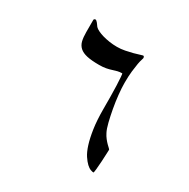

<svg xmlns="http://www.w3.org/2000/svg" viewBox="-130 -589 775 786"><g transform="rotate(30 258.0 -195.5)"><path d="M409.2 78.1Q404.8 78.1 395.8 75Q386.7 71.8 376.5 62.3Q366.2 52.7 355.2 36.1Q344.2 19.5 335.4 -8.1Q326.7 -35.6 320.8 -75Q314.9 -114.3 314.9 -168.9Q314.9 -194.8 314.7 -223.6Q314.5 -252.4 313.5 -276.6Q312.5 -300.8 311.3 -316.7Q310.1 -332.5 308.6 -332.5Q296.9 -332.5 287.4 -330.1Q277.8 -327.6 266.6 -324Q255.4 -320.3 241.7 -317.6Q228 -314.9 209 -314.9Q173.3 -314.9 151.4 -319.8Q129.4 -324.7 117.2 -335.7Q105 -346.7 100.8 -363.8Q96.7 -380.9 96.7 -405.3V-463.4Q96.7 -464.8 98.1 -465.8Q99.6 -468.3 103 -468.8Q106.4 -468.8 109.4 -466.1Q112.3 -463.4 115.2 -460Q118.2 -456.5 120.6 -452.6Q123 -448.7 125.5 -445.8Q130.9 -439.9 141.8 -434.6Q152.8 -429.2 167.2 -425Q181.6 -420.9 199.2 -418.2Q216.8 -415.5 235.4 -415.5Q253.9 -415.5 272.7 -419.2Q291.5 -422.9 307.1 -427Q322.8 -431.2 333.5 -434.8Q344.2 -438.5 346.2 -438.5Q352.5 -438.5 352.5 -429.2Q352.5 -427.2 349.9 -419.9Q347.2 -412.6 344.5 -397.7Q341.8 -382.8 339.1 -359.6Q336.4 -336.4 336.4 -303.7Q336.4 -280.3 339.6 -249.3Q342.8 -218.3 348.4 -187.5Q354 -156.7 360.6 -129.9Q367.2 -103 375 -88.4Q380.9 -76.7 388.2 -67.4Q395.5 -58.1 402.3 -51.3Q409.2 -44.4 413.8 -40.3Q418.5 -36.1 418.5 -34.2Q418.5 -32.2 417.7 -14.4Q417 3.4 415.8 23.9Q414.6 44.4 412.8 61.3Q411.1 78.1 409.2 78.1Z"/></g></svg>

Font: Accordance
Style: Italic
Weight: 400
Italic angle: -11°
Version: Version 1.2 (build January 31, 2020) Miklal Software Solutio